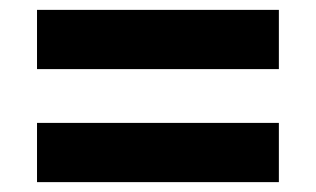

<svg xmlns="http://www.w3.org/2000/svg" viewBox="-20 -545 640 389"><path d="M55 -176V-296H545V-176ZM55 -405V-525H545V-405Z"/></svg>

Font: SUSE Thin ExtraBold
Style: Regular
Weight: 800
Version: Version 1.000